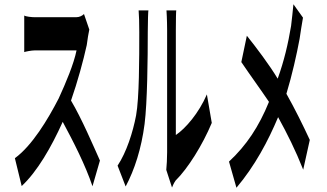

<svg xmlns="http://www.w3.org/2000/svg" viewBox="-20 -822 1540 903"><path d="M400 -683 375 -756C367 -748 354 -741 338 -741H144C129 -741 101 -744 94 -749V-577C99 -579 127 -585 144 -585H340C327 -521 290 -433 256 -359C205 -260 131 -137 50 -78L82 53C155 -15 221 -129 275 -249C326 -154 381 -47 415 54L450 -67C419 -136 364 -265 314 -349C345 -438 372 -537 388 -610C391 -635 397 -670 400 -683Z M762 -23 789 60C792 52 797 40 806 27C864 -30 933 -141 976 -244L953 -378C915 -290 853 -218 807 -187V-679C807 -728 808 -773 809 -773H763C763 -773 766 -729 766 -680V-106C766 -75 764 -44 762 -23ZM533 -43 571 55C613 -24 645 -123 660 -239C673 -340 675 -549 675 -672C675 -720 677 -773 678 -773H632C634 -746 635 -717 635 -670C635 -545 635 -361 620 -279C605 -200 575 -106 533 -43Z M1405 -739 1360 -802C1357 -774 1353 -729 1349 -700C1335 -616 1316 -535 1286 -452C1247 -517 1185 -599 1141 -654L1115 -530C1159 -465 1208 -398 1245 -343C1198 -227 1139 -138 1057 -62L1092 61C1179 -42 1241 -159 1288 -271C1331 -193 1369 -117 1406 -24L1437 -164C1405 -233 1367 -310 1327 -381C1354 -470 1375 -564 1389 -639C1393 -664 1400 -714 1405 -739Z"/></svg>

Font: 寒蝉无机体 CompactMedium
Style: Regular
Weight: 500
Width: 3
Designer: ChillTanhei {Warren2060}; 
Source Han Sans {Ryoko NISHIZUKA 西塚涼子 (kana, bopomofo & ideographs); Paul D. Hunt (Latin, Gre
Foundry: ChillType&Adobe
Version: Version 1.000;Glyphs 3.1.1 (3135)